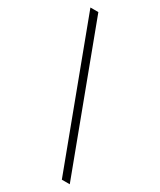

<svg xmlns="http://www.w3.org/2000/svg" viewBox="-184 -776 699 839"><g transform="rotate(30 166.0 -357.0)"><path d="M52 -714H12L280 0H320Z"/></g></svg>

Font: Noto Sans Arabic ExtLt
Style: Regular
Weight: 200
Designer: Monotype Design Team, Nadine Chahine, Nizar Qandah and Khaled Hosny
Foundry: Monotype Imaging Inc.
Version: Version 2.012